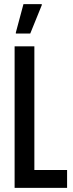

<svg xmlns="http://www.w3.org/2000/svg" viewBox="-20 -913 354 933"><path d="M51 0V-688H147V-87H306V0ZM57 -750V-755L94 -893H183V-888L127 -750Z"/></svg>

Font: Saira ExtraCondensed SemiBold
Style: Regular
Weight: 600
Width: 2
Designer: Hector Gatti with collaboration of the Omnibus-Type team
Foundry: Omnibus-Type
Version: Version 1.101